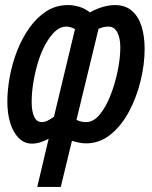

<svg xmlns="http://www.w3.org/2000/svg" viewBox="-20 -553 600 758"><path d="M127 185 172 -5Q154 4 138.5 9Q123 14 106 14Q76 14 54 -8Q32 -30 20.5 -67.5Q9 -105 9 -152Q9 -198 18.5 -250Q28 -302 47.5 -352Q67 -402 96 -443Q125 -484 163 -508.5Q201 -533 249 -533Q269 -533 292 -526.5Q315 -520 335 -504Q362 -519 387 -526Q412 -533 434 -533Q474 -533 500 -511Q526 -489 538.5 -450Q551 -411 551 -360Q551 -299 535 -233.5Q519 -168 489 -112Q459 -56 416 -21.5Q373 13 320 13Q306 13 291.5 10Q277 7 264 3L220 185ZM145 -71Q156 -71 167.5 -76.5Q179 -82 193 -92L276 -438Q259 -448 241 -448Q218 -448 198 -429.5Q178 -411 160.5 -380Q143 -349 131 -310Q119 -271 112 -229.5Q105 -188 105 -151Q105 -113 115 -92Q125 -71 145 -71ZM320 -71Q349 -71 373.5 -100.5Q398 -130 416 -176Q434 -222 444.5 -272.5Q455 -323 455 -366Q455 -403 443 -425.5Q431 -448 408 -448Q400 -448 389.5 -446Q379 -444 369 -439L282 -80Q291 -75 300.5 -73Q310 -71 320 -71Z"/></svg>

Font: Ubuntu Sans Mono Medium
Style: Italic
Weight: 500
Italic angle: -13.5°
Monospace: yes
Designer: Dalton Maag Ltd
Foundry: Dalton Maag Ltd
Version: Version 1.006